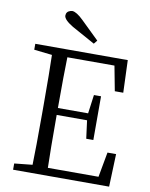

<svg xmlns="http://www.w3.org/2000/svg" viewBox="-101 -1022 855 1094"><g transform="rotate(10 327.0 -474.5)"><path d="M396.5 -807.6 379.9 -787.1Q290 -835.9 247.1 -860.4Q193.4 -892.6 192.4 -916Q192.4 -940.4 216.8 -947.3Q222.7 -949.2 227.5 -949.2Q252 -948.2 292 -909.2Q344.7 -858.4 396.5 -807.6ZM564.5 -189.5H614.3L607.4 0H51.8V-36.1L156.2 -46.9Q159.2 -142.6 159.2 -336.9V-391.6Q159.2 -586.9 156.2 -682.6L51.8 -694.3V-728.5H586.9L593.8 -541H544.9L517.6 -684.6H245.1Q242.2 -589.8 242.2 -390.6H417L431.6 -499H472.7V-246.1H431.6L418 -350.6H242.2Q242.2 -141.6 245.1 -44.9H538.1Z"/></g></svg>

Font: GenYoMin JP Regular
Style: Regular
Weight: 400
Version: Version 1.001;PS 1;hotconv 16.6.51;makeotf.lib2.5.65220 DEVE